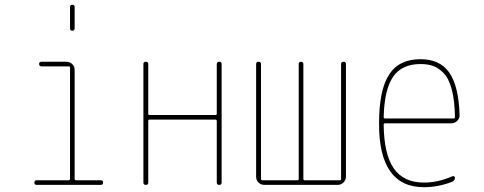

<svg xmlns="http://www.w3.org/2000/svg" viewBox="-20 -780 2040 810"><path d="M275.4 -660.2V-750Q275.4 -759.8 285.2 -759.8Q294.9 -759.8 294.9 -750V-660.2Q294.9 -650.4 285.2 -650.4Q275.4 -650.4 275.4 -660.2ZM134.8 0Q125 0 125 -9.8Q125 -19.5 134.8 -19.5H269.5Q274.4 -19.5 275.4 -25.4V-495.1Q275.4 -500 269.5 -500H155.3Q145.5 -500 145 -509.8Q144.5 -519.5 155.3 -519.5H259.8Q274.4 -519.5 284.7 -509.8Q294.9 -500 294.9 -485.4V-25.4Q294.9 -20.5 299.8 -19.5H405.3Q415 -19.5 415 -9.8Q415 0 405.3 0Z M585 -9.8V-509.8Q585 -519.5 595.2 -519.5Q605.5 -519.5 605.5 -509.8V-299.8Q605.5 -294.9 610.4 -294.9H889.6Q894.5 -294.9 894.5 -299.8V-509.8Q894.5 -519.5 904.8 -519.5Q915 -519.5 915 -509.8V-9.8Q915 0 904.8 0Q894.5 0 894.5 -9.8V-269.5Q894.5 -274.4 889.6 -275.4H610.4Q605.5 -275.4 605.5 -269.5V-9.8Q605.5 0 595.2 0Q585 0 585 -9.8Z M1095.7 0Q1081.1 0 1070.8 -9.8Q1060.5 -19.5 1060.5 -35.2V-509.8Q1060.5 -519.5 1070.8 -519.5Q1081.1 -519.5 1081.1 -509.8V-25.4Q1081.1 -20.5 1085.9 -19.5H1235.4Q1240.2 -19.5 1240.2 -25.4V-509.8Q1240.2 -519.5 1250 -519.5Q1259.8 -519.5 1259.8 -509.8V-25.4Q1259.8 -20.5 1264.6 -19.5H1414.1Q1418.9 -19.5 1418.9 -25.4V-509.8Q1418.9 -519.5 1429.2 -519.5Q1439.5 -519.5 1439.5 -509.8V-35.2Q1439.5 -20.5 1429.2 -10.3Q1418.9 0 1404.3 0Z M1753.9 -509.8Q1675.8 -509.8 1638.7 -456.5Q1601.6 -403.3 1598.6 -286.1Q1598.6 -280.3 1604.5 -280.3H1892.6Q1898.4 -280.3 1899.4 -285.2Q1898.4 -356.4 1885.7 -403.3Q1873 -450.2 1851.1 -472.2Q1829.1 -494.1 1806.6 -502Q1784.2 -509.8 1753.9 -509.8ZM1768.6 9.8Q1578.1 9.8 1579.1 -259.8Q1579.1 -399.4 1621.1 -464.8Q1663.1 -530.3 1753.9 -530.3Q1835.9 -530.3 1875.5 -473.6Q1915 -417 1918.9 -294.9Q1919.9 -281.2 1909.2 -270.5Q1898.4 -259.8 1883.8 -259.8H1604.5Q1599.6 -259.8 1598.6 -255.9Q1599.6 -129.9 1641.1 -69.8Q1682.6 -9.8 1768.6 -9.8Q1828.1 -9.8 1887.7 -36.1Q1891.6 -38.1 1895.5 -36.1Q1899.4 -34.2 1899.4 -30.3Q1899.4 -19.5 1888.7 -13.7Q1829.1 9.8 1768.6 9.8Z"/></svg>

Font: Rounded-L Mgen+ 2m thin
Style: Regular
Weight: 100
Designer: [Source Han Sans]
Ryoko NISHIZUKA  (kana & ideographs); Paul D. Hunt (Latin, Greek & Cyrillic); Wenlong ZHANG  (bopomofo
Version: Version 1.059.20150602